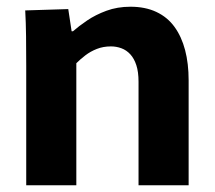

<svg xmlns="http://www.w3.org/2000/svg" viewBox="-20 -551 639 571"><path d="M58 -354Q58 -402 57.5 -443Q57 -484 55 -520L183 -524L193 -458H197Q214 -473 239 -490Q264 -507 296.5 -519Q329 -531 368 -531Q412 -531 445 -515.5Q478 -500 499 -471Q520 -442 530.5 -402Q541 -362 541 -312V0H392V-308Q392 -337 385.5 -357Q379 -377 367.5 -389.5Q356 -402 341 -407.5Q326 -413 310 -413Q287 -413 268 -405.5Q249 -398 234 -386.5Q219 -375 207 -363V0H58Z"/></svg>

Font: Murecho Thin SemiBold
Style: Regular
Weight: 600
Version: Version 1.010